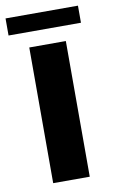

<svg xmlns="http://www.w3.org/2000/svg" viewBox="-98 -742 464 786"><g transform="rotate(-10 133.5 -349.0)"><path d="M210 0H58V-564H210ZM284 -627H-17V-698H284Z"/></g></svg>

Font: Open Sauce Sans ExtraBold
Style: Regular
Weight: 800
Designer: Alfredo Marco Pradil
Foundry: Creative Sauce Fz LLC
Version: Version 1.477